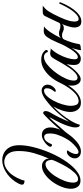

<svg xmlns="http://www.w3.org/2000/svg" viewBox="474 -1228 761 1750"><g transform="rotate(-90 855.0 -352.5)"><path d="M84 0Q46 0 28 -25.5Q10 -51 10 -88Q10 -127 28 -172.5Q46 -218 76 -258.5Q106 -299 143 -325Q180 -351 217 -351Q246 -351 266 -332Q286 -313 285 -287Q315 -355 334.5 -423.5Q354 -492 354 -562Q354 -616 338 -644.5Q322 -673 299 -684Q276 -695 255 -695Q212 -695 168 -657Q124 -619 93 -540Q90 -533 88.5 -527.5Q87 -522 85 -510Q47 -510 47 -532Q47 -545 57 -563.5Q67 -582 74 -593Q111 -649 165 -681Q219 -713 271 -713Q307 -713 338 -696.5Q369 -680 388 -646Q407 -612 407 -558Q407 -500 389.5 -429.5Q372 -359 342.5 -287.5Q313 -216 274.5 -155Q236 -94 194 -54Q171 -32 143.5 -16Q116 0 84 0ZM98 -22Q126 -22 155 -52.5Q184 -83 209 -125Q220 -143 233 -168.5Q246 -194 258 -219.5Q270 -245 274 -262Q271 -295 260.5 -307Q250 -319 235 -319Q208 -319 178.5 -293.5Q149 -268 123.5 -228Q98 -188 82 -145Q66 -102 66 -66Q66 -48 73 -35Q80 -22 98 -22Z M512 -116V-117Q479 -67 435.5 -31.5Q392 4 352 4Q321 4 304 -12Q287 -28 287 -51Q287 -78 306 -101Q325 -124 347 -124Q355 -124 361 -118Q347 -102 337 -80.5Q327 -59 327 -42V-39Q327 -18 345 -18Q360 -18 380 -32.5Q400 -47 419.5 -67.5Q439 -88 450 -104Q460 -118 475 -146Q490 -174 502 -209Q514 -244 514 -277Q515 -303 506.5 -317Q498 -331 484 -331Q464 -331 448 -316Q432 -301 414 -260Q401 -259 397 -264Q393 -269 393 -275Q393 -287 410 -305Q427 -323 452 -337.5Q477 -352 500 -352Q532 -352 550.5 -331Q569 -310 569 -273Q569 -253 563.5 -230.5Q558 -208 548 -185Q568 -209 592 -235.5Q616 -262 638.5 -285.5Q661 -309 678 -324.5Q695 -340 701 -341Q714 -337 716.5 -328Q719 -319 718 -311Q717 -304 713.5 -293.5Q710 -283 699 -265Q680 -233 662 -196.5Q644 -160 621 -104Q667 -170 717.5 -224Q768 -278 816 -313Q839 -332 862.5 -343Q886 -354 905 -354Q929 -354 944 -338Q959 -322 959 -299Q959 -280 949 -263Q939 -246 926 -235.5Q913 -225 904 -225Q898 -225 892 -231Q900 -242 909.5 -256Q919 -270 923 -283Q926 -295 926 -307Q926 -321 920 -326.5Q914 -332 903 -332Q881 -332 857 -308Q833 -284 813 -246.5Q793 -209 780 -167Q767 -125 766 -90Q765 -64 774 -40.5Q783 -17 810 -17Q841 -17 871.5 -42Q902 -67 930 -107.5Q958 -148 979 -193Q983 -193 987 -191.5Q991 -190 991 -184Q969 -134 938.5 -91Q908 -48 871.5 -22Q835 4 795 4Q753 4 731.5 -24Q710 -52 710 -92Q710 -127 724.5 -170Q739 -213 760 -248Q724 -215 689.5 -173Q655 -131 629 -87Q603 -43 593 -6Q579 -6 574 -18.5Q569 -31 569 -45Q569 -74 582 -112Q595 -150 607 -176Q624 -211 638 -237.5Q652 -264 662 -282Q658 -282 645.5 -269.5Q633 -257 617.5 -239Q602 -221 589 -206Q559 -172 540 -151Q521 -130 512 -116Z M1196 3Q1173 3 1155.5 -10Q1138 -23 1138 -63Q1138 -80 1140.5 -95Q1143 -110 1147 -127Q1138 -112 1122 -90Q1106 -68 1086.5 -47Q1067 -26 1046.5 -12Q1026 2 1008 2Q982 2 966 -21.5Q950 -45 950 -83Q950 -124 969 -171Q988 -218 1021 -261Q1054 -304 1097 -331Q1140 -358 1187 -358Q1210 -358 1231 -350.5Q1252 -343 1268 -326Q1275 -319 1275 -310Q1275 -304 1270 -300Q1265 -296 1257 -298Q1246 -333 1210 -333Q1193 -333 1171 -322Q1144 -308 1113.5 -277.5Q1083 -247 1056.5 -208.5Q1030 -170 1013 -131Q996 -92 996 -60Q996 -27 1021 -27Q1043 -27 1066.5 -48Q1090 -69 1111.5 -100.5Q1133 -132 1151 -163Q1169 -194 1179 -213Q1194 -240 1207 -258Q1220 -276 1244 -276Q1255 -276 1266 -273Q1277 -270 1289 -272Q1259 -242 1236.5 -201Q1214 -160 1202 -120.5Q1190 -81 1190 -54Q1190 -24 1210 -24Q1226 -24 1244.5 -42Q1263 -60 1280.5 -87.5Q1298 -115 1313 -143.5Q1328 -172 1337 -193Q1342 -193 1345.5 -192Q1349 -191 1349 -184Q1348 -180 1345.5 -175.5Q1343 -171 1338 -160Q1330 -144 1316 -117Q1302 -90 1283 -62.5Q1264 -35 1242 -16Q1220 3 1196 3Z M1329 -15Q1328 -5 1317.5 -1.5Q1307 2 1297 2Q1281 2 1273 7Q1273 -13 1284 -49.5Q1295 -86 1310.5 -128.5Q1326 -171 1342.5 -208.5Q1359 -246 1370 -267Q1394 -311 1410.5 -323Q1427 -335 1449 -335Q1469 -335 1477.5 -333.5Q1486 -332 1490 -332Q1468 -320 1438.5 -276Q1409 -232 1383 -178Q1391 -186 1401.5 -191Q1412 -196 1426 -196Q1445 -196 1459 -189.5Q1473 -183 1498 -183Q1517 -183 1523 -195Q1539 -231 1556 -265.5Q1573 -300 1584 -323Q1590 -336 1600.5 -340Q1611 -344 1624 -344H1678Q1661 -330 1649.5 -318.5Q1638 -307 1627.5 -291Q1617 -275 1601 -245Q1588 -220 1570 -180Q1552 -140 1543 -109Q1539 -98 1536.5 -83Q1534 -68 1534 -55Q1534 -39 1539 -28Q1544 -17 1556 -17Q1575 -17 1595 -33.5Q1615 -50 1634 -76.5Q1653 -103 1669.5 -134Q1686 -165 1698 -193Q1706 -193 1708 -191Q1710 -189 1710 -184Q1698 -154 1680.5 -120.5Q1663 -87 1640.5 -58Q1618 -29 1591.5 -10.5Q1565 8 1535 8Q1505 8 1492.5 -10Q1480 -28 1480 -55Q1480 -69 1483.5 -85Q1487 -101 1492 -117Q1496 -129 1501 -142.5Q1506 -156 1512 -169Q1506 -161 1497 -156.5Q1488 -152 1474 -152Q1460 -152 1451 -156Q1442 -160 1432 -164Q1422 -168 1406 -168Q1396 -168 1385.5 -164Q1375 -160 1369 -146Q1354 -111 1343.5 -77Q1333 -43 1329 -15Z"/></g></svg>

Font: Great Vibes
Style: Regular
Weight: 400
Designer: Robert E. Leuschke, Viktoriya Grabowska, Viviana Monsalve, Eben Sorkin
Foundry: Robert E. Leuschke
Version: Version 1.103; ttfautohint (v1.8.4.7-5d5b)